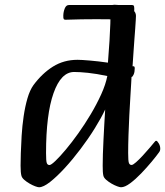

<svg xmlns="http://www.w3.org/2000/svg" viewBox="-20 -776 695 809"><path d="M255.5 -692.8Q250.6 -692.8 248.5 -695.8Q246.4 -698.9 246.7 -710Q247 -725.8 252.8 -740.3Q258.5 -754.8 270.2 -754.8H536.3Q541.5 -754.8 543.7 -752.1Q545.8 -749.4 545.8 -738.2Q545.8 -722.1 539.9 -707.4Q534 -692.8 521.6 -692.8Q483.6 -694.1 450.6 -694.6Q417.6 -695.1 386.4 -695.1Q355.2 -695.1 323.3 -694.6Q291.3 -694.1 255.5 -692.8ZM144.5 13Q139.5 13 128.3 8.9Q117.1 4.8 104.7 -2.4Q92.2 -9.6 82.4 -18.1Q72.7 -26.5 70.4 -35.1Q66.7 -47.8 66.7 -78.1Q66.7 -96.8 67.7 -130.4Q68.7 -163.9 71.2 -204.7Q73.7 -245.5 79.7 -286.4Q85.7 -327.3 95.7 -361.7Q105.7 -396 120.7 -417Q157.4 -466.7 203 -495.3Q248.7 -524 306.7 -524Q323 -524 358.6 -520.9Q394.2 -517.9 434.8 -512Q439.1 -564.9 441.4 -604.2Q443.7 -643.4 444.9 -676.6Q446.1 -709.7 446.1 -742.1Q446.1 -749.2 449.4 -752.6Q452.8 -756 462.5 -756Q482.4 -756 503.5 -750.8Q524.6 -745.7 538.7 -735.4Q552.9 -725 552.9 -709.2Q552.9 -704.5 552 -690.2Q551.2 -676 549.7 -655.1Q548.2 -634.2 546.2 -608.5Q544.2 -582.8 542.4 -554.2Q540.5 -525.6 538.5 -496.7H542.5Q545.1 -496.7 546.4 -494.9Q547.7 -493.1 547.7 -487.5Q547.7 -472.4 543.1 -462Q538.5 -451.7 534.2 -451.7Q534.2 -448.7 532.8 -426.2Q531.5 -403.7 529.3 -368Q527.1 -332.4 524.9 -290.6Q522.7 -248.8 521.4 -206.9Q520 -165.1 520 -131.3Q520 -97.5 523.2 -89.2Q526.4 -80.9 534.5 -80.9Q540.2 -80.9 553 -92.2Q565.8 -103.4 581.2 -120Q596.6 -136.5 609.7 -152.1Q622.8 -167.6 629.3 -175.4Q632.8 -179.3 634.2 -181Q635.5 -182.7 638.5 -182.7Q642.4 -182.7 648.8 -172.1Q655.2 -161.5 655.2 -150Q655.2 -145 654 -141.3Q652.7 -137.6 649.8 -133.8Q639.3 -119 619.1 -94.7Q598.9 -70.4 575 -45.5Q551 -20.5 528.5 -3.8Q506.1 13 489.8 13Q484.8 13 473.6 8.9Q462.4 4.8 449.9 -2.4Q437.5 -9.6 427.7 -18.1Q418 -26.5 415.7 -35.1Q414 -42 413.3 -52.5Q412.7 -63 412.7 -78.1Q412.7 -97 413.5 -126Q414.4 -155 416.1 -188.3Q417.7 -221.6 419.6 -254.6Q421.5 -287.6 423.2 -314.5Q406.5 -278.9 379.1 -234.9Q351.8 -190.9 318.8 -147.4Q285.9 -103.8 252.5 -67.5Q219.1 -31.3 190.8 -9.1Q162.5 13 144.5 13ZM188.5 -80.6Q195.3 -80.6 213.7 -98.2Q232.2 -115.8 257.4 -145.9Q282.6 -175.9 309.9 -214.2Q337.2 -252.5 362.4 -294.7Q387.5 -336.9 406.4 -378.5Q425.3 -420.1 432.2 -455.7Q385.3 -465.5 350.9 -469.1Q316.6 -472.7 292.5 -472.7Q237 -472.7 205.5 -383.3Q174 -294 174 -130.7Q174 -97.2 177.2 -88.9Q180.4 -80.6 188.5 -80.6Z"/></svg>

Font: Briem Hand Thin
Style: Regular
Weight: 100
Designer: Gunnlaugur SE Briem, Eben Sorkin
Foundry: Sorkin Type Co.
Version: Version 1.003